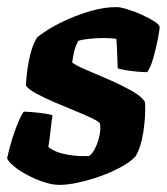

<svg xmlns="http://www.w3.org/2000/svg" viewBox="-39 -520 469 540"><path d="M128 0Q108 0 84 -8Q60 -16 37.5 -28Q15 -40 -0.5 -53Q-16 -66 -19 -75Q-13 -103 -4.5 -130Q4 -157 13 -178Q22 -199 28 -206Q35 -206 53 -204.5Q71 -203 88 -200.5Q105 -198 109 -195Q106 -182 103.5 -156Q101 -130 97 -107Q113 -93 141 -87Q169 -81 194 -81Q199 -81 204 -81Q209 -81 213 -82Q228 -95 237 -124Q246 -153 242 -173Q239 -178 219.5 -187.5Q200 -197 171.5 -208.5Q143 -220 114 -232.5Q85 -245 63 -257Q41 -269 34 -279Q34 -291 37 -316.5Q40 -342 47 -369.5Q54 -397 65 -414Q73 -422 96 -436.5Q119 -451 151.5 -465.5Q184 -480 219.5 -490Q255 -500 289 -500Q299 -500 319 -494Q339 -488 360 -478.5Q381 -469 395.5 -459.5Q410 -450 410 -444Q410 -436 405 -410.5Q400 -385 392.5 -358Q385 -331 375 -317Q366 -317 347.5 -318.5Q329 -320 312.5 -323Q296 -326 292 -328Q291 -350 290.5 -371Q290 -392 288 -411Q281 -412 271.5 -412.5Q262 -413 253 -413Q234 -413 213 -411Q192 -409 181 -405Q174 -392 170.5 -379Q167 -366 164 -344Q176 -335 206 -322.5Q236 -310 271 -294.5Q306 -279 334 -263Q362 -247 369 -232Q371 -192 364 -148Q357 -104 342 -80Q327 -64 300 -49.5Q273 -35 242 -24Q211 -13 181 -6.5Q151 0 128 0Z"/></svg>

Font: Texturina 72pt 72pt Black
Style: Italic
Weight: 900
Italic angle: -11°
Designer: Guillermo Torres Carreño
Foundry: Omnibus-Type
Version: Version 1.002; ttfautohint (v1.8.3)